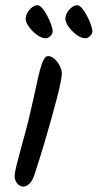

<svg xmlns="http://www.w3.org/2000/svg" viewBox="-20 -724 371 729"><path d="M180 -604.3Q180 -595.9 171.4 -587.3Q162.7 -578.6 153.6 -578.6Q138.8 -578.6 121.1 -591.2Q103.3 -603.8 90.4 -621.4Q77.5 -639 77.5 -652.3Q77.5 -664.1 84.1 -675.7Q90.7 -687.3 101.4 -695.8Q112.2 -704.2 122.3 -704.2Q130.7 -704.2 140.6 -692.8Q150.5 -681.3 159.4 -664.2Q168.3 -647.1 174.2 -630.9Q180 -614.7 180 -604.3ZM330.7 -604.3Q330.7 -595.9 322.1 -587.3Q313.4 -578.6 304.2 -578.6Q289.5 -578.6 271.7 -591.2Q254 -603.8 241.1 -621.4Q228.2 -639 228.2 -652.3Q228.2 -664.1 234.8 -675.7Q241.3 -687.3 252.1 -695.8Q262.9 -704.2 273 -704.2Q281.4 -704.2 291.3 -692.8Q301.2 -681.3 310.1 -664.2Q319 -647.1 324.9 -630.9Q330.7 -614.7 330.7 -604.3ZM214.9 -444.2Q214.9 -435.5 210.3 -412.1Q205.8 -388.6 196.6 -353Q187.3 -317.4 174.8 -272.4Q162.3 -227.4 146.7 -175.1Q131 -122.8 112.5 -65.7Q103.6 -37.1 91.7 -26.4Q79.8 -15.6 69.3 -15.6Q54.8 -15.6 45.2 -27.7Q35.5 -39.8 35.5 -55.3Q35.5 -66.8 42.1 -93.8Q48.7 -120.9 58.5 -156.5Q68.3 -192.2 78.5 -230Q88.8 -267.9 95.8 -300.3Q108.4 -353.9 116.7 -393.6Q125 -433.3 132 -459.3Q139 -485.2 146.3 -498.1Q153.5 -511.1 162 -511.1Q175.2 -511.1 187.3 -500.2Q199.3 -489.3 207.1 -473.5Q214.9 -457.7 214.9 -444.2Z"/></svg>

Font: Kalam Variable Light
Style: Regular
Weight: 300
Designer: Lipi Raval, Jonny Pinhorn
Foundry: Indian Type Foundry
Version: Version 3.000